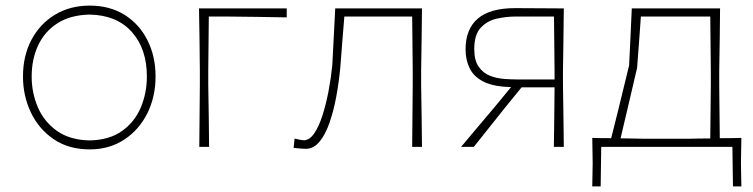

<svg xmlns="http://www.w3.org/2000/svg" viewBox="-20 -524 2686 685"><path d="M300 9Q225 9 171.8 -27.2Q118.5 -63.5 90.2 -122.8Q62 -182 62 -251Q62 -325 92.2 -382Q122.5 -439 176.2 -471.5Q230 -504 300 -504Q372 -504 424.8 -470.8Q477.5 -437.5 506.2 -380.2Q535 -323 535 -251Q535 -178.5 505.5 -119.5Q476 -60.5 423 -25.8Q370 9 300 9ZM300 -23Q370.5 -24.5 415.8 -57Q461 -89.5 482.5 -141Q504 -192.5 504 -251Q504 -349.5 450.5 -409.8Q397 -470 300 -472Q231 -470.5 185 -441Q139 -411.5 116 -362Q93 -312.5 93 -251Q93 -192.5 115.2 -141Q137.5 -89.5 183.2 -57Q229 -24.5 300 -23Z M691 0Q691.5 -56.5 692 -108.5Q692.5 -160.5 693 -221V-271Q692.5 -332 691.8 -385Q691 -438 690 -494H1003V-462Q950.5 -463 896.8 -463.8Q843 -464.5 792 -465H725Q724.5 -416.5 724 -370.8Q723.5 -325 723 -271V-221Q724 -160.5 724.8 -108.5Q725.5 -56.5 726 0Z M1070.5 7Q1067.5 7 1052.2 6Q1037 5 1027.5 3.5L1031 -29.5Q1039.5 -27.5 1049.8 -25.5Q1060 -23.5 1063.5 -23.5Q1084 -23.5 1100.8 -47.8Q1117.5 -72 1130.2 -111.5Q1143 -151 1152 -198.2Q1161 -245.5 1165.5 -291Q1168 -341.5 1170.8 -392.8Q1173.5 -444 1176 -494H1485.5Q1485 -438 1484.2 -385Q1483.5 -332 1482.5 -271V-221Q1483.5 -160.5 1484.2 -108.5Q1485 -56.5 1485.5 0H1450.5Q1451 -56.5 1451.5 -108.5Q1452 -160.5 1452.5 -221V-271Q1452 -323.5 1451.5 -370.2Q1451 -417 1450.5 -465H1208.5Q1205 -420.5 1201.2 -375Q1197.5 -329.5 1194 -282Q1189 -229.5 1179.5 -178.2Q1170 -127 1155.2 -85Q1140.5 -43 1119.5 -18Q1098.5 7 1070.5 7Z M1625 0Q1655 -35.5 1684.5 -70.8Q1714 -106 1743 -140L1803.5 -213.5Q1741.5 -214.5 1706 -232.2Q1670.5 -250 1655.8 -280Q1641 -310 1641 -348Q1641 -420 1684.5 -457.5Q1728 -495 1817.5 -495Q1862 -495 1911.5 -494.5Q1961 -494 1991.5 -494Q1991 -438 1990.2 -385Q1989.5 -332 1988.5 -271V-221Q1989.5 -160.5 1990.2 -108.5Q1991 -56.5 1991.5 0H1956Q1956.5 -38.5 1957 -70.8Q1957.5 -103 1957.8 -136.5Q1958 -170 1958.5 -211V-212.5H1841L1781.5 -139.5Q1754 -105 1726 -69.8Q1698 -34.5 1670.5 0ZM1826.5 -240.5H1958.5V-271Q1958 -324 1957.5 -370.5Q1957 -417 1956.5 -465H1819Q1786.5 -465 1752.5 -457.5Q1718.5 -450 1695.2 -425.2Q1672 -400.5 1672 -349Q1672 -308.5 1687.8 -286Q1703.5 -263.5 1727.5 -254Q1751.5 -244.5 1778.2 -242.5Q1805 -240.5 1826.5 -240.5Z M2093 141Q2093.5 120 2093.8 99.2Q2094 78.5 2094.5 57.5Q2094 36 2093.8 14Q2093.5 -8 2093 -32Q2110 -31.5 2126.8 -31.2Q2143.5 -31 2160.5 -31Q2168.5 -61 2184 -124.5Q2199.5 -188 2224.5 -291Q2227.5 -356.5 2229.8 -400.8Q2232 -445 2234 -494H2549Q2548.5 -438 2547.8 -385Q2547 -332 2546 -271V-221Q2546.5 -167.5 2547 -123Q2547.5 -78.5 2548 -31Q2567.5 -31 2586.8 -31.2Q2606 -31.5 2625 -32Q2624.5 -8 2624.2 14Q2624 36 2623.5 57.5Q2624 78.5 2624.2 99.2Q2624.5 120 2625 141H2595L2593 0H2125L2123 141ZM2280 -29H2438Q2456.5 -29.5 2475.5 -29.8Q2494.5 -30 2514 -30Q2514.5 -78 2515 -122.8Q2515.5 -167.5 2516 -221V-271Q2515.5 -325 2515 -370.8Q2514.5 -416.5 2514 -465H2266.5Q2263.5 -423.5 2260.5 -381.8Q2257.5 -340 2253 -282Q2238 -217.5 2221.8 -148.5Q2205.5 -79.5 2194 -30.5Q2216 -30 2237.5 -29.8Q2259 -29.5 2280 -29Z"/></svg>

Font: Commissioner Loud Thin
Style: Regular
Weight: 100
Designer: Kostas Bartsokas
Foundry: Kostas Bartsokas
Version: Version 1.000; ttfautohint (v1.8.3)